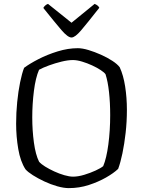

<svg xmlns="http://www.w3.org/2000/svg" viewBox="-20 -968 735 988"><path d="M334 0Q308 0 274.5 -9.5Q241 -19 208 -34.5Q175 -50 149 -66.5Q123 -83 111 -97Q85 -137 74 -201Q63 -265 63 -332Q63 -388 68.5 -443Q74 -498 83.5 -544.5Q93 -591 104 -619Q132 -640 177.5 -663.5Q223 -687 276.5 -703.5Q330 -720 380 -720Q404 -720 435.5 -710.5Q467 -701 499.5 -686.5Q532 -672 558 -655Q584 -638 596 -622Q615 -581 624 -523Q633 -465 633 -403Q633 -342 626.5 -284.5Q620 -227 610 -179Q600 -131 588 -99Q565 -77 525.5 -54.5Q486 -32 437 -16Q388 0 334 0ZM356 -59Q382 -59 413.5 -68.5Q445 -78 472 -90.5Q499 -103 511 -113Q528 -153 537.5 -224.5Q547 -296 547 -376Q547 -439 541 -494Q535 -549 523 -586Q517 -595 498 -607.5Q479 -620 454 -631.5Q429 -643 402.5 -651Q376 -659 355 -659Q330 -659 297 -651Q264 -643 232.5 -631.5Q201 -620 181 -609Q163 -568 154.5 -500Q146 -432 146 -364Q146 -297 154.5 -234.5Q163 -172 181 -136Q191 -124 212 -111Q233 -98 259 -86Q285 -74 311 -66.5Q337 -59 356 -59ZM348 -775Q329 -775 296 -813.5Q263 -852 203 -927Q205 -932 211.5 -938.5Q218 -945 227 -948L348 -851L467 -948Q486 -940 491 -928Q429 -849 397.5 -812Q366 -775 348 -775Z"/></svg>

Font: Texturina ExtraLight
Style: Regular
Weight: 200
Designer: Guillermo Torres Carreño
Foundry: Omnibus-Type
Version: Version 1.002; ttfautohint (v1.8.3)